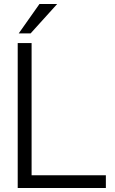

<svg xmlns="http://www.w3.org/2000/svg" viewBox="-20 -934 569 954"><path d="M68 -720H137V-63H506V0H68ZM176 -914H264L132 -768H73Z"/></svg>

Font: Aspekta 300
Style: Regular
Weight: 300
Designer: Ivo Dolenc
Version: Version 2.000